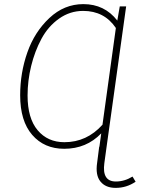

<svg xmlns="http://www.w3.org/2000/svg" viewBox="-20 -713 697 933"><path d="M624 145 639 170Q595 200 542 200Q493 200 468 169Q443 138 452 78L462 0H463L472 -65Q400 10 292 10Q195 10 136.5 -57.5Q78 -125 78 -250Q78 -359 113 -458.5Q148 -558 220 -625.5Q292 -693 385 -693Q488 -693 550 -613L562 -682H593L498 0L487 80Q475 169 543 169Q585 169 624 145ZM293 -22Q402 -22 478 -107L543 -577Q487 -660 384 -660Q320 -660 267 -622.5Q214 -585 181.5 -524.5Q149 -464 131.5 -392.5Q114 -321 114 -249Q114 -138 163 -80Q212 -22 293 -22Z"/></svg>

Font: Fira Sans UltraLight
Style: Italic
Weight: 200
Italic angle: -8°
Designer: Carrois Corporate & Edenspiekermann AG
Foundry: Carrois Corporate GbR & Edenspiekermann AG
Version: Version 4.203;PS 004.203;hotconv 1.0.88;makeotf.lib2.5.64775